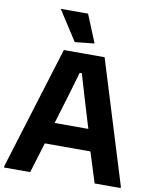

<svg xmlns="http://www.w3.org/2000/svg" viewBox="-103 -1051 901 1127"><g transform="rotate(10 348.0 -487.5)"><path d="M0 -8 226 -740H469L695 -8V0H540L483 -181H211L156 0H0ZM448 -309 393 -491 354 -624H341L302 -491L247 -309ZM281 -797 166 -975H329L397 -809Z"/></g></svg>

Font: Encode Sans Narrow
Style: Bold
Weight: 700
Designer: Pablo Impallari, Andres Torresi
Foundry: Pablo Impallari, Andres Torresi
Version: Version 1.000; ttfautohint (v1.00) -l 8 -r 50 -G 200 -x 14 -